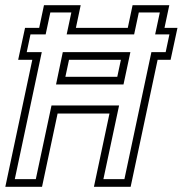

<svg xmlns="http://www.w3.org/2000/svg" viewBox="-24 -720 704 740"><path d="M-3.5 0 100.5 -489.5H46L72.5 -612.5H127L145.5 -700H287L268.5 -612.5H468.5L487 -700H628.5L610 -612.5H660L633.5 -489.5H583.5L479.5 0H338L398 -282.5H198L138 0ZM33 -29.5H114L174.5 -313.5H435L374.5 -29.5H455.5L559.5 -519H614.5L629 -587.5H574L592 -672H511L493 -587.5H233L251 -672H170L152 -587.5H93.5L79 -519H137ZM192 -394.5 218 -519H478.5L452 -394.5ZM228 -424H428L442 -489.5H242Z"/></svg>

Font: Tourney Thin Light
Style: Italic
Weight: 300
Italic angle: -12°
Version: Version 1.015